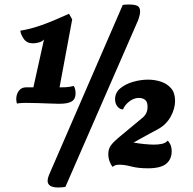

<svg xmlns="http://www.w3.org/2000/svg" viewBox="-20 -740 854 851"><path d="M238 91Q191 91 191 61Q191 51 197 36L524 -718Q529 -719 535 -719.5Q541 -720 551 -720Q577 -720 589 -714Q601 -708 601 -689Q601 -683 599 -673.5Q597 -664 592 -650L270 88Q268 89 258.5 90Q249 91 238 91ZM242 -280Q232 -280 206 -281Q180 -282 149.5 -283Q119 -284 96 -284Q89 -284 77 -283.5Q65 -283 55 -281Q52 -292 52 -300Q52 -322 63.5 -337.5Q75 -353 96 -353H128L175 -565Q166 -555 151 -551.5Q136 -548 126 -548Q99 -548 85.5 -567.5Q72 -587 70 -604Q115 -611 165.5 -629Q216 -647 286 -679L300 -654L244 -353H255Q274 -353 287 -355Q300 -357 307 -359Q315 -346 315 -326Q315 -301 298 -290.5Q281 -280 242 -280ZM636 6Q593 6 562.5 -2Q532 -10 509 -10Q496 -10 489.5 -7Q483 -4 480 0Q472 -8 466 -24Q460 -40 460 -57Q460 -80 471.5 -95.5Q483 -111 502 -127L608 -215Q620 -224 627 -236.5Q634 -249 634 -267Q634 -289 623 -297.5Q612 -306 595 -306Q574 -306 554 -291Q534 -276 525 -255Q511 -255 500.5 -268Q490 -281 490 -300Q490 -329 512.5 -348Q535 -367 569 -377Q603 -387 636 -387Q666 -387 693.5 -378Q721 -369 738.5 -348.5Q756 -328 756 -293Q756 -259 737 -224Q718 -189 683 -169Q669 -162 648.5 -150.5Q628 -139 607.5 -128Q587 -117 572 -108Q595 -104 619.5 -101.5Q644 -99 663 -99Q682 -99 698 -102.5Q714 -106 724 -117Q735 -103 738 -92Q741 -81 741 -70Q741 -34 716.5 -14Q692 6 636 6Z"/></svg>

Font: Sansita Swashed Black
Style: Regular
Weight: 900
Designer: Pablo Cosgaya
Foundry: Omnibus-Type
Version: Version 1.003; ttfautohint (v1.8.3)